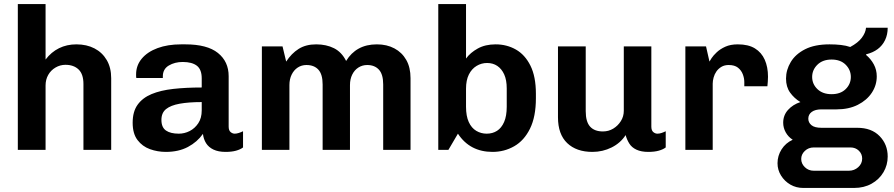

<svg xmlns="http://www.w3.org/2000/svg" viewBox="-20 -740 4414 948"><path d="M68 0V-720H205V-446Q233 -483 271.5 -502Q310 -521 357 -521Q408 -521 446.5 -501Q485 -481 507 -443.5Q529 -406 529 -354V0H392V-325Q392 -374 368 -397Q344 -420 303 -420Q277 -420 254 -406.5Q231 -393 218 -370Q205 -347 205 -318V0Z M799 10Q758 10 720.5 -3.5Q683 -17 659 -48.5Q635 -80 635 -134Q635 -189 659.5 -223Q684 -257 728.5 -275.5Q773 -294 835.5 -301Q898 -308 976 -308V-353Q976 -397 952 -415.5Q928 -434 882 -434Q843 -434 813.5 -416.5Q784 -399 784 -363V-355H653Q652 -358 652 -363.5Q652 -369 652 -373Q652 -417 680 -450.5Q708 -484 758 -502.5Q808 -521 874 -521H895Q1003 -521 1056 -478.5Q1109 -436 1109 -364V-115Q1109 -96 1118.5 -88Q1128 -80 1139 -80Q1148 -80 1159 -83.5Q1170 -87 1180 -92V-12Q1167 -2 1145.5 4Q1124 10 1094 10Q1058 10 1034 -1.5Q1010 -13 997.5 -33Q985 -53 982 -79Q954 -39 908 -14.5Q862 10 799 10ZM863 -80Q891 -80 916.5 -93Q942 -106 959 -131.5Q976 -157 976 -195V-236Q912 -236 867.5 -228Q823 -220 800 -201.5Q777 -183 777 -148Q777 -111 799.5 -95.5Q822 -80 863 -80Z M1273 0V-511H1375L1393 -436Q1419 -476 1454.5 -498.5Q1490 -521 1541 -521Q1591 -521 1629 -502Q1667 -483 1689 -439Q1713 -479 1751 -500Q1789 -521 1841 -521Q1890 -521 1927.5 -501Q1965 -481 1986 -444Q2007 -407 2007 -354V0H1872V-323Q1872 -373 1851 -396Q1830 -419 1793 -419Q1769 -419 1749.5 -406.5Q1730 -394 1719 -371.5Q1708 -349 1708 -320V0H1573V-323Q1573 -373 1552 -396Q1531 -419 1493 -419Q1469 -419 1450 -406.5Q1431 -394 1420 -371.5Q1409 -349 1409 -320V0Z M2412 10Q2300 10 2241 -80L2194 0H2144V-720H2281V-451Q2302 -480 2339 -500.5Q2376 -521 2427 -521Q2482 -521 2527 -495.5Q2572 -470 2599 -416Q2626 -362 2626 -277V-255Q2626 -164 2597 -105Q2568 -46 2519 -18Q2470 10 2412 10ZM2383 -80Q2412 -80 2434 -94Q2456 -108 2469 -137.5Q2482 -167 2482 -213V-303Q2482 -345 2469.5 -372.5Q2457 -400 2435.5 -414.5Q2414 -429 2385 -429Q2357 -429 2333 -414.5Q2309 -400 2295 -372Q2281 -344 2281 -302V-213Q2281 -167 2294.5 -137.5Q2308 -108 2331.5 -94Q2355 -80 2383 -80Z M2905 10Q2826 10 2780.5 -33.5Q2735 -77 2735 -161V-511H2872V-191Q2872 -139 2893.5 -115Q2915 -91 2957 -91Q2985 -91 3008 -105Q3031 -119 3045.5 -142Q3060 -165 3060 -193V-511H3196V-115Q3196 -96 3205.5 -88Q3215 -80 3226 -80Q3236 -80 3246.5 -83.5Q3257 -87 3267 -92V-12Q3254 -2 3232.5 4Q3211 10 3181 10Q3146 10 3122.5 -1Q3099 -12 3087 -31.5Q3075 -51 3069 -73Q3044 -34 3000 -12Q2956 10 2905 10Z M3364 0V-511H3466L3483 -436Q3485 -440 3493.5 -453Q3502 -466 3519 -482Q3536 -498 3561.5 -509.5Q3587 -521 3623 -521Q3675 -521 3707.5 -501Q3740 -481 3756 -445Q3772 -409 3772 -361Q3772 -350 3771 -337Q3770 -324 3769 -314H3655V-335Q3655 -354 3647.5 -373.5Q3640 -393 3623.5 -406Q3607 -419 3578 -419Q3557 -419 3542 -410Q3527 -401 3517.5 -387.5Q3508 -374 3503.5 -357.5Q3499 -341 3499 -327V0Z M3946 188Q3911 188 3882.5 171.5Q3854 155 3836.5 127Q3819 99 3819 66Q3819 29 3839 -2.5Q3859 -34 3894 -50Q3872 -64 3859.5 -86.5Q3847 -109 3847 -134Q3847 -171 3871 -197.5Q3895 -224 3932 -236Q3901 -255 3881 -283Q3861 -311 3861 -352Q3861 -395 3884.5 -434Q3908 -473 3955.5 -497Q4003 -521 4076 -521Q4106 -521 4132 -518Q4158 -515 4178 -508Q4217 -529 4235.5 -554Q4254 -579 4256 -603H4363Q4363 -569 4350 -542Q4337 -515 4313.5 -497.5Q4290 -480 4257 -472L4256 -469Q4280 -449 4294.5 -422Q4309 -395 4309 -363Q4309 -319 4284.5 -282Q4260 -245 4215.5 -222.5Q4171 -200 4111 -200H4036Q4005 -200 3988 -187.5Q3971 -175 3971 -154Q3971 -135 3986.5 -122Q4002 -109 4036 -109H4213Q4283 -109 4323 -68Q4363 -27 4363 33Q4363 75 4342 110.5Q4321 146 4283.5 167Q4246 188 4197 188ZM3998 103H4171Q4198 103 4217.5 85.5Q4237 68 4237 43Q4237 20 4220.5 4Q4204 -12 4179 -12H3998Q3972 -12 3954 5Q3936 22 3936 45Q3936 68 3954 85.5Q3972 103 3998 103ZM4086 -275Q4130 -275 4155.5 -300Q4181 -325 4181 -360Q4181 -395 4155.5 -420.5Q4130 -446 4086 -446Q4042 -446 4016 -420.5Q3990 -395 3990 -360Q3990 -325 4016 -300Q4042 -275 4086 -275Z"/></svg>

Font: Chivo SemiBold
Style: Regular
Weight: 600
Designer: Hector Gatti
Foundry: Omnibus-Type
Version: Version 2.002